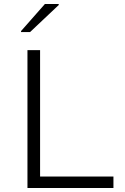

<svg xmlns="http://www.w3.org/2000/svg" viewBox="-20 -938 624 958"><path d="M117 0V-688H180V-57H546V0ZM85 -778V-783L204 -918H273V-913L130 -778Z"/></svg>

Font: Saira SemiExpanded Light
Style: Regular
Weight: 300
Width: 6
Designer: Hector Gatti with collaboration of the Omnibus-Type team
Foundry: Omnibus-Type
Version: Version 1.101